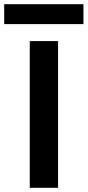

<svg xmlns="http://www.w3.org/2000/svg" viewBox="-74 -896 418 916"><path d="M68 0V-700H203V0ZM-54 -781V-876H324V-781Z"/></svg>

Font: DM Sans 20pt
Style: Bold
Weight: 700
Version: Version 4.004;gftools[0.9.30]